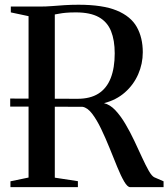

<svg xmlns="http://www.w3.org/2000/svg" viewBox="-20 -770 693 790"><path d="M23 0V-24L97.5 -39.5V-703.5L24.5 -719V-743H143.5Q169.5 -743 194.5 -745Q219.5 -747 246.2 -748.8Q273 -750.5 303 -750.5Q402.5 -750.5 460.2 -726.8Q518 -703 542.8 -659Q567.5 -615 567.5 -555Q567.5 -507.5 548.5 -464.2Q529.5 -421 494 -389.8Q458.5 -358.5 408 -345.5Q433 -339.5 454.8 -316.2Q476.5 -293 496 -260Q515.5 -227 532.5 -191Q549.5 -155 564.5 -122.2Q579.5 -89.5 592 -67.5Q604.5 -45.5 615 -40.5L653 -24V0H515.5Q504.5 0 491 -23Q477.5 -46 462.5 -82.8Q447.5 -119.5 430.8 -161Q414 -202.5 396 -240Q378 -277.5 358.8 -302.5Q339.5 -327.5 319.5 -330.5L22 -331.5V-364.5L298.5 -363.5Q351.5 -363.5 385.2 -385Q419 -406.5 435.5 -448.5Q452 -490.5 452 -550.5Q452 -604.5 436.8 -642.2Q421.5 -680 386.5 -699.5Q351.5 -719 292.5 -719Q268 -719 251.5 -717.5Q235 -716 224 -713.8Q213 -711.5 205.5 -710.5V-39L300.5 -24.5V0Z"/></svg>

Font: Merriweather 120pt
Style: Regular
Weight: 400
Version: Version 2.100